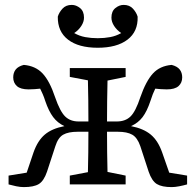

<svg xmlns="http://www.w3.org/2000/svg" viewBox="-20 -753 798 784"><path d="M744 0Q730 4 712.5 7.5Q695 11 681 11Q641 11 620.5 -1.5Q600 -14 587 -52L553 -156Q541 -191 520 -203Q499 -215 461 -215H417Q417 -175 417.5 -131Q418 -87 419 -51L493 -36V0H265V-36L339 -50Q340 -86 340.5 -130.5Q341 -175 341 -215H297Q259 -215 238 -203Q217 -191 206 -156L172 -52Q159 -14 138.5 -1.5Q118 11 77 11Q63 11 46 7.5Q29 4 15 0V-36L89 -48L117 -131Q134 -179 163 -203.5Q192 -228 243 -238Q215 -251 197 -275Q179 -299 165 -340Q160 -356 154.5 -368.5Q149 -381 144 -391Q133 -390 122 -389Q111 -388 97 -388Q64 -388 49 -401.5Q34 -415 34 -437Q34 -456 44 -469Q54 -482 77 -488Q125 -484 154 -453Q183 -422 205 -356Q225 -298 246 -277.5Q267 -257 301 -257H341Q341 -298 340.5 -343Q340 -388 339 -425L265 -439V-475H493V-439L419 -424Q418 -386 417.5 -340Q417 -294 417 -257H457Q492 -257 513 -277.5Q534 -298 553 -356Q576 -422 604.5 -453Q633 -484 681 -488Q704 -482 714 -469Q724 -456 724 -437Q724 -415 709 -401.5Q694 -388 661 -388Q647 -388 636 -389Q625 -390 614 -391Q609 -381 604 -368.5Q599 -356 594 -340Q580 -298 562 -274.5Q544 -251 515 -238Q566 -228 595.5 -203.5Q625 -179 642 -131L671 -48L744 -36ZM379 -558Q301 -558 258 -591Q215 -624 216 -685Q221 -702 235 -717.5Q249 -733 273 -733Q291 -733 307 -720Q323 -707 323 -681Q323 -664 312 -647Q301 -630 283 -618Q304 -606 328 -601.5Q352 -597 379 -597Q406 -597 430 -601.5Q454 -606 475 -618Q457 -630 446 -647Q435 -664 435 -681Q435 -707 451 -720Q467 -733 485 -733Q509 -733 523 -717.5Q537 -702 542 -685Q544 -624 500.5 -591Q457 -558 379 -558Z"/></svg>

Font: Source Serif 4
Style: Regular
Weight: 400
Designer: Frank Grießhammer
Foundry: Adobe
Version: Version 4.005;hotconv 1.1.0;makeotfexe 2.6.0